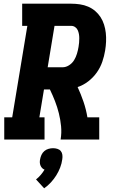

<svg xmlns="http://www.w3.org/2000/svg" viewBox="-20 -755 640 1039"><path d="M3 0V-120H46L128 -615H100V-735H366Q389 -735 412.5 -731.5Q436 -728 457 -719Q478 -710 495 -695.5Q512 -681 524 -662.5Q536 -644 543 -622Q550 -600 552.5 -577Q555 -554 554 -530Q553 -506 549 -482Q544 -451 533.5 -420.5Q523 -390 504 -363Q485 -336 458 -315Q431 -294 400 -284Q418 -245 432 -204Q446 -163 453 -120H517V0H308Q314 -36 310.5 -72Q307 -108 298.5 -142Q290 -176 277.5 -208Q265 -240 250 -271H218L193 -120H221V0ZM238 -391H319Q337 -391 354 -402Q371 -413 381 -429.5Q391 -446 396.5 -464.5Q402 -483 405 -501Q407 -512 408 -524Q409 -536 409 -548Q409 -560 407 -571Q405 -582 400.5 -592Q396 -602 386.5 -608.5Q377 -615 366 -615H275ZM219 264 175 216Q189 205 200.5 191.5Q212 178 221 163Q213 160 207.5 154Q202 148 199 140.5Q196 133 195.5 124.5Q195 116 197 107Q199 95 204.5 83Q210 71 220 62.5Q230 54 242.5 50.5Q255 47 267 47Q279 47 290.5 50.5Q302 54 309 62.5Q316 71 317.5 83Q319 95 317 107Q314 130 305.5 152Q297 174 284.5 194Q272 214 255.5 232Q239 250 219 264Z"/></svg>

Font: Iosevka Curly Slab HvExObl
Style: Regular
Weight: 900
Width: 7
Italic angle: -9°
Monospace: yes
Designer: Belleve Invis
Foundry: Belleve Invis
Version: Version 11.1.0; ttfautohint (v1.8.3)